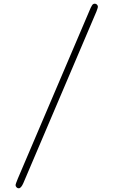

<svg xmlns="http://www.w3.org/2000/svg" viewBox="-20 -768 615 1037"><path d="M64 231Q64 227.1 76.2 196.8L467.8 -721.2Q467.8 -722.2 470 -726.1Q472.2 -730 473.1 -731.9Q474.1 -733.9 476.1 -737.5Q478 -741.2 480 -743.2Q481.9 -745.1 484.9 -746.6Q487.8 -748 492.2 -748Q499 -748 503.9 -742.9Q508.8 -737.8 508.8 -731Q508.8 -727.1 501 -706.1L106 221.2Q93.8 249 81.1 249Q74.2 249 69.1 243.4Q64 237.8 64 231Z"/></svg>

Font: CMU Serif
Style: Bold
Weight: 700
Version: Version 0.7.0